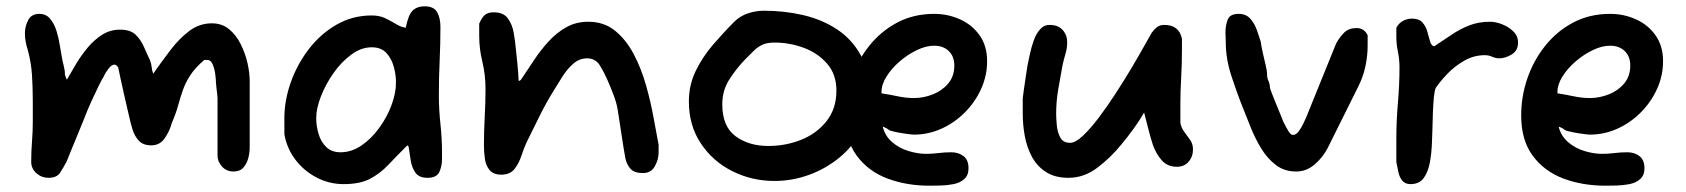

<svg xmlns="http://www.w3.org/2000/svg" viewBox="-20 -574 5349 609"><path d="M134 -10Q112 -10 95.5 -24.5Q79 -39 79 -61Q79 -94 81.5 -125Q84 -156 84 -188V-254Q84 -295 81.5 -335.5Q79 -376 68 -416Q64 -428 61.5 -441.5Q59 -455 59 -469Q59 -489 69 -509.5Q79 -530 105 -530Q126 -530 139 -514.5Q152 -499 159 -476.5Q166 -454 169.5 -431.5Q173 -409 176 -394Q178 -381 182 -366Q186 -351 186 -337Q186 -336 188 -331Q190 -326 192 -321Q205 -344 221.5 -371.5Q238 -399 258.5 -423.5Q279 -448 304.5 -464Q330 -480 361 -480Q393 -480 409.5 -464.5Q426 -449 436 -426.5Q446 -404 456 -382Q460 -372 461 -361.5Q462 -351 466 -340L477 -356Q497 -384 522.5 -417.5Q548 -451 580 -475.5Q612 -500 652 -500Q684 -500 706.5 -481.5Q729 -463 743.5 -434Q758 -405 765 -374Q772 -343 772 -317V-105Q772 -90 767.5 -72.5Q763 -55 752 -42.5Q741 -30 721 -30Q698 -30 684 -46Q670 -62 670 -80V-262Q670 -265 669 -275Q668 -285 666.5 -296Q665 -307 665 -312Q665 -320 663 -337Q661 -354 655 -369Q649 -384 637 -384H628Q598 -358 583 -334.5Q568 -311 560 -288Q552 -265 545 -239.5Q538 -214 525 -184Q518 -158 502.5 -135.5Q487 -113 460 -113Q434 -113 420.5 -127.5Q407 -142 400.5 -163Q394 -184 390 -203Q388 -212 383 -233Q378 -254 372.5 -279Q367 -304 362 -326.5Q357 -349 355 -360Q349 -369 343 -369Q334 -369 324 -356Q314 -343 309 -331Q303 -322 292 -299.5Q281 -277 271.5 -256Q262 -235 259 -228Q257 -222 247.5 -199Q238 -176 226 -146.5Q214 -117 204 -93Q194 -69 191 -61Q181 -42 170.5 -26Q160 -10 134 -10Z M1070 10Q1024 10 984 -11Q944 -32 917 -67.5Q890 -103 882 -148V-199Q882 -255 902 -312Q922 -369 959 -417.5Q996 -466 1047 -495.5Q1098 -525 1159 -525Q1184 -525 1202.5 -516Q1221 -507 1236.5 -497.5Q1252 -488 1267 -486Q1275 -527 1289 -540.5Q1303 -554 1327 -554Q1356 -554 1366.5 -535.5Q1377 -517 1377 -489Q1377 -434 1374.5 -381Q1372 -328 1372 -272Q1372 -228 1377 -181Q1382 -134 1382 -90V-69Q1382 -47 1373.5 -28.5Q1365 -10 1336 -10Q1309 -10 1297.5 -26.5Q1286 -43 1282.5 -66.5Q1279 -90 1276 -109L1272 -113Q1238 -79 1211.5 -51Q1185 -23 1153 -6.5Q1121 10 1070 10ZM1060 -91Q1095 -91 1126.5 -112.5Q1158 -134 1183 -168.5Q1208 -203 1222 -241Q1236 -279 1236 -312Q1236 -337 1229 -362.5Q1222 -388 1205.5 -406Q1189 -424 1159 -424Q1126 -424 1094.5 -401Q1063 -378 1038 -342.5Q1013 -307 998 -268.5Q983 -230 983 -199Q983 -174 990.5 -149Q998 -124 1015 -107.5Q1032 -91 1060 -91Z M1570 -20Q1545 -20 1533 -34.5Q1521 -49 1518 -70.5Q1515 -92 1515 -112Q1515 -158 1517.5 -204Q1520 -250 1520 -292Q1520 -337 1510 -378Q1500 -419 1500 -460V-499Q1509 -520 1519 -527.5Q1529 -535 1546 -535Q1577 -535 1591 -515.5Q1605 -496 1609.5 -469.5Q1614 -443 1616 -421Q1617 -410 1620.5 -378Q1624 -346 1625 -318H1629L1633 -322Q1652 -350 1673 -382Q1694 -414 1719.5 -442Q1745 -470 1776 -487.5Q1807 -505 1846 -505Q1896 -505 1931 -476.5Q1966 -448 1990 -402.5Q2014 -357 2029 -304Q2044 -251 2053 -201Q2062 -151 2069 -115V-90Q2069 -68 2057 -46.5Q2045 -25 2019 -25Q1992 -25 1979.5 -39Q1967 -53 1963 -75Q1961 -84 1958 -104.5Q1955 -125 1951 -149.5Q1947 -174 1944 -195.5Q1941 -217 1939 -227Q1936 -247 1925.5 -274.5Q1915 -302 1906 -322Q1897 -343 1883 -366Q1869 -389 1842 -389Q1818 -389 1798.5 -372Q1779 -355 1764.5 -332Q1750 -309 1739 -291Q1714 -251 1694 -211Q1674 -171 1651 -124Q1642 -105 1634 -80.5Q1626 -56 1612 -38Q1598 -20 1570 -20Z M2437 0Q2365 0 2303 -31Q2241 -62 2203 -119Q2165 -176 2165 -252Q2165 -304 2186.5 -348.5Q2208 -393 2241.5 -432Q2275 -471 2309 -505Q2327 -523 2352 -531.5Q2377 -540 2403 -540Q2468 -540 2528 -526Q2588 -512 2635.5 -480.5Q2683 -449 2711 -397.5Q2739 -346 2739 -272Q2739 -211 2713 -161Q2687 -111 2643.5 -75Q2600 -39 2546.5 -19.5Q2493 0 2437 0ZM2417 -111Q2472 -111 2521 -130.5Q2570 -150 2601.5 -189.5Q2633 -229 2633 -287Q2633 -338 2603.5 -372Q2574 -406 2529 -422.5Q2484 -439 2437 -439Q2413 -439 2398 -432Q2383 -425 2371 -413Q2359 -401 2343 -385Q2315 -356 2293 -321.5Q2271 -287 2271 -243Q2271 -173 2313 -142Q2355 -111 2417 -111ZM2928 15Q2856 15 2795.5 -7.5Q2735 -30 2698 -79.5Q2661 -129 2661 -208Q2661 -268 2680.5 -325Q2700 -382 2737 -428.5Q2774 -475 2826 -502.5Q2878 -530 2943 -530Q2987 -530 3025.5 -512.5Q3064 -495 3087.5 -461.5Q3111 -428 3111 -380Q3111 -334 3092 -292Q3073 -250 3040 -217Q3007 -184 2965.5 -165.5Q2924 -147 2879 -147Q2872 -147 2848 -150.5Q2824 -154 2810 -158Q2800 -160 2794 -166Q2792 -167 2787 -169.5Q2782 -172 2780 -172Q2787 -143 2809.5 -123.5Q2832 -104 2861.5 -95Q2891 -86 2918 -86Q2937 -86 2956.5 -88.5Q2976 -91 2998 -91Q3020 -91 3036 -79Q3052 -67 3052 -40Q3052 -18 3038.5 -6Q3025 6 3004.5 10Q2984 14 2963.5 14.5Q2943 15 2928 15ZM2879 -263Q2909 -263 2938.5 -274.5Q2968 -286 2987.5 -309Q3007 -332 3007 -366Q3007 -395 2989.5 -412Q2972 -429 2943 -429Q2917 -429 2888 -415Q2859 -401 2833.5 -379Q2808 -357 2792 -331.5Q2776 -306 2776 -282V-278Q2802 -274 2828 -268.5Q2854 -263 2879 -263Z M3369 -10Q3326 -10 3297.5 -28.5Q3269 -47 3253 -77Q3237 -107 3230.5 -142.5Q3224 -178 3224 -213V-262Q3224 -265 3227 -285.5Q3230 -306 3233.5 -330Q3237 -354 3239 -366Q3242 -380 3246.5 -401.5Q3251 -423 3258.5 -444.5Q3266 -466 3278.5 -480.5Q3291 -495 3309 -495Q3336 -495 3350.5 -479Q3365 -463 3365 -440Q3365 -421 3359.5 -403Q3354 -385 3350 -366Q3343 -328 3336.5 -290Q3330 -252 3330 -213Q3330 -199 3332 -177Q3334 -155 3343 -138Q3352 -121 3374 -121Q3391 -121 3414.5 -143Q3438 -165 3464.5 -200Q3491 -235 3518 -276.5Q3545 -318 3568.5 -357.5Q3592 -397 3609 -427.5Q3626 -458 3633 -470Q3641 -481 3650 -488Q3659 -495 3673 -495Q3720 -495 3729 -451V-415Q3729 -371 3726.5 -327.5Q3724 -284 3724 -243V-184Q3727 -168 3737 -155Q3747 -142 3755.5 -129.5Q3764 -117 3764 -100Q3764 -77 3750 -61Q3736 -45 3713 -45Q3683 -45 3665 -65.5Q3647 -86 3637 -114Q3631 -132 3623.5 -160.5Q3616 -189 3609 -217Q3594 -191 3575.5 -165.5Q3557 -140 3537 -116Q3505 -76 3462 -43Q3419 -10 3369 -10Z M4091 -30Q4054 -30 4027 -50.5Q4000 -71 3980.5 -103Q3961 -135 3947 -170Q3933 -205 3922 -233Q3903 -280 3885.5 -334Q3868 -388 3868 -440Q3868 -447 3867.5 -455Q3867 -463 3867 -471Q3867 -493 3874 -511.5Q3881 -530 3909 -530Q3932 -530 3945.5 -515Q3959 -500 3966.5 -479Q3974 -458 3979 -441Q3981 -426 3985.5 -406Q3990 -386 3994.5 -367.5Q3999 -349 3999 -337Q3999 -327 4003.5 -317Q4008 -307 4008 -297Q4008 -294 4014 -278.5Q4020 -263 4028 -243.5Q4036 -224 4042.5 -208Q4049 -192 4051 -187Q4059 -171 4066.5 -158.5Q4074 -146 4081 -146Q4091 -146 4099.5 -157.5Q4108 -169 4114.5 -183Q4121 -197 4124 -204L4218 -436Q4229 -456 4243.5 -470.5Q4258 -485 4283 -485Q4307 -485 4318 -462V-430Q4318 -397 4311 -364Q4304 -331 4289 -301L4191 -104Q4176 -75 4150 -52.5Q4124 -30 4091 -30Z M4454 10Q4436 10 4427 -2Q4418 -14 4415 -30.5Q4412 -47 4409 -60V-134Q4409 -190 4414 -247.5Q4419 -305 4419 -360Q4419 -386 4414 -410Q4409 -434 4409 -459V-486Q4417 -501 4430.5 -508Q4444 -515 4459 -515Q4481 -515 4492 -502.5Q4503 -490 4507.5 -473Q4512 -456 4516 -442.5Q4520 -429 4529 -427Q4558 -446 4584.5 -464Q4611 -482 4640.5 -493.5Q4670 -505 4706 -505Q4724 -505 4744.5 -497Q4765 -489 4780 -474.5Q4795 -460 4795 -439Q4795 -413 4774.5 -401Q4754 -389 4736 -389Q4724 -389 4713 -394Q4702 -399 4690 -399Q4655 -399 4624.5 -381.5Q4594 -364 4571 -340Q4548 -316 4534 -295Q4530 -286 4528 -265Q4526 -244 4525 -217.5Q4524 -191 4523.5 -166Q4523 -141 4522 -123Q4521 -90 4515.5 -59.5Q4510 -29 4496 -9.5Q4482 10 4454 10Z M5072 15Q5000 15 4939.5 -7.5Q4879 -30 4842 -79.5Q4805 -129 4805 -208Q4805 -268 4824.5 -325Q4844 -382 4881 -428.5Q4918 -475 4970 -502.5Q5022 -530 5087 -530Q5131 -530 5169.5 -512.5Q5208 -495 5231.5 -461.5Q5255 -428 5255 -380Q5255 -334 5236 -292Q5217 -250 5184 -217Q5151 -184 5109.5 -165.5Q5068 -147 5023 -147Q5016 -147 4992 -150.5Q4968 -154 4954 -158Q4944 -160 4938 -166Q4936 -167 4931 -169.5Q4926 -172 4924 -172Q4931 -143 4953.5 -123.5Q4976 -104 5005.5 -95Q5035 -86 5062 -86Q5081 -86 5100.5 -88.5Q5120 -91 5142 -91Q5164 -91 5180 -79Q5196 -67 5196 -40Q5196 -18 5182.5 -6Q5169 6 5148.5 10Q5128 14 5107.5 14.5Q5087 15 5072 15ZM5023 -263Q5053 -263 5082.5 -274.5Q5112 -286 5131.5 -309Q5151 -332 5151 -366Q5151 -395 5133.5 -412Q5116 -429 5087 -429Q5061 -429 5032 -415Q5003 -401 4977.5 -379Q4952 -357 4936 -331.5Q4920 -306 4920 -282V-278Q4946 -274 4972 -268.5Q4998 -263 5023 -263Z"/></svg>

Font: Fuzzy Bubbles
Style: Bold
Weight: 700
Designer: Robert E. Leuschke
Foundry: Robert E. Leuschke
Version: Version 1.010; ttfautohint (v1.8.3)